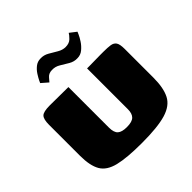

<svg xmlns="http://www.w3.org/2000/svg" viewBox="-155 -710 851 851"><g transform="rotate(-45 270.5 -284.5)"><path d="M212 -399V-145Q212 -114 225.5 -102Q239 -90 270 -90Q303 -90 316 -103Q329 -116 329 -143V-399Q330 -399 344.5 -399Q359 -399 378 -399.5Q397 -400 413 -400Q429 -400 432 -400Q459 -400 475.5 -397.5Q492 -395 500 -383.5Q508 -372 508 -342V-162Q508 -98 489 -61Q470 -24 418 -8.5Q366 7 267 7Q174 7 123 -5.5Q72 -18 52.5 -51.5Q33 -85 33 -148V-342Q33 -376 44.5 -388Q56 -400 96 -400Q125 -400 153.5 -399.5Q182 -399 212 -399ZM331 -461Q310 -460 291 -471Q272 -482 253.5 -493.5Q235 -505 214 -504Q194 -504 182.5 -491Q171 -478 167 -473L136 -500Q136 -501 141.5 -512Q147 -523 156.5 -538Q166 -553 180.5 -564.5Q195 -576 214 -576Q235 -577 254 -566Q273 -555 291.5 -544Q310 -533 329 -533Q352 -533 365 -546Q378 -559 383 -568L414 -544Q414 -544 408.5 -531.5Q403 -519 392.5 -503Q382 -487 366.5 -474Q351 -461 331 -461Z"/></g></svg>

Font: Genos ExtraBold
Style: Regular
Weight: 800
Designer: Robert E. Leuschke
Foundry: Robert E. Leuschke
Version: Version 1.010